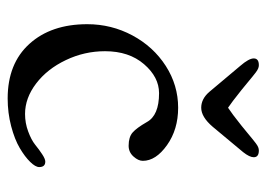

<svg xmlns="http://www.w3.org/2000/svg" viewBox="-116 -560 689 496"><g transform="rotate(90 228.0 -311.5)"><path d="M304.7 -591.8Q312.5 -598.1 322.5 -606.4Q332.5 -614.7 337.9 -619.1Q343.3 -623.5 349.4 -628.2Q355.5 -632.8 359.9 -634.5Q364.3 -636.2 368.2 -636.2Q385.7 -636.2 385.7 -623Q385.7 -612.3 372.6 -595.7L307.1 -517.1Q281.7 -487.3 257.8 -487.3Q234.9 -487.3 216.8 -508.3L149.9 -587.9Q130.4 -610.4 130.4 -623Q130.4 -636.2 147.9 -636.2Q151.9 -636.2 156.2 -634.5Q160.6 -632.8 166.7 -628.2Q172.9 -623.5 178.2 -619.1Q183.6 -614.7 193.6 -606.4Q203.6 -598.1 211.4 -591.8Q245.6 -564.5 257.8 -556.6Q272.9 -566.4 304.7 -591.8ZM257.8 -427.7Q314 -427.7 354.5 -398.9Q395 -370.1 395 -336.4Q395 -324.7 383.8 -312.3Q372.6 -299.8 356 -299.8Q333.5 -299.8 321.8 -310.1Q310.1 -320.3 294.9 -346.7Q277.8 -378.4 220.2 -378.4Q178.7 -378.4 145.3 -339.6Q111.8 -300.8 111.8 -238.8Q111.8 -185.5 134.8 -137.5Q157.7 -89.4 195.3 -60.8Q232.9 -32.2 273.9 -32.2Q297.4 -32.2 319.1 -40.3Q340.8 -48.3 353.3 -58.3Q365.7 -68.4 377.9 -76.4Q390.1 -84.5 397 -84.5Q411.1 -84.5 411.1 -68.8Q411.1 -59.1 397.7 -45.4Q384.3 -31.7 362.1 -18.6Q339.8 -5.4 305.4 3.7Q271 12.7 233.9 12.7Q143.6 12.7 92.8 -43.5Q42 -99.6 42 -192.9Q42 -255.4 71 -309.6Q100.1 -363.8 149.9 -395.8Q199.7 -427.7 257.8 -427.7Z"/></g></svg>

Font: Cooper*
Style: Regular
Weight: 400
Designer: Owen Earl
Foundry: indestructible type*
Version: Version 0.001